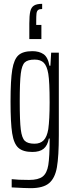

<svg xmlns="http://www.w3.org/2000/svg" viewBox="-20 -785 374 1002"><path d="M41 193V150Q73 154 132 154Q180 154 202.5 136.5Q225 119 232 76.5Q239 34 239 -56V-62H235Q228 -25 207.5 -8.5Q187 8 149 8Q100 8 76 -13.5Q52 -35 43.5 -89.5Q35 -144 35 -255Q35 -367 44 -421.5Q53 -476 76.5 -497Q100 -518 149 -518Q184 -518 207 -502.5Q230 -487 238 -442H243L247 -510H287V-80Q287 31 277 88Q267 145 236 171Q205 197 140 197Q113 197 41 193ZM232 -111Q239 -161 239 -251Q239 -359 232 -400Q225 -441 208.5 -457.5Q192 -474 161 -474Q125 -474 109.5 -459.5Q94 -445 88.5 -401Q83 -357 83 -255Q83 -153 88.5 -109Q94 -65 109.5 -50Q125 -35 160 -35Q190 -35 207.5 -52.5Q225 -70 232 -111ZM200 -765V-738Q185 -738 178.5 -732.5Q172 -727 170.5 -714.5Q169 -702 169 -672V-655H196V-581H133V-662Q133 -704 138 -725.5Q143 -747 157.5 -756Q172 -765 200 -765Z"/></svg>

Font: Saira Ultra Condensed Light
Style: Regular
Weight: 300
Width: 1
Designer: Hector Gatti with collaboration of the Omnibus-Type team
Foundry: Omnibus-Type
Version: Version 1.001; ttfautohint (v1.8)